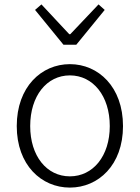

<svg xmlns="http://www.w3.org/2000/svg" viewBox="-20 -838 634 871"><path d="M297 13C426 13 538 -89 538 -266C538 -444 426 -547 297 -547C168 -547 56 -444 56 -266C56 -89 168 13 297 13ZM297 -38C192 -38 117 -130 117 -266C117 -403 192 -496 297 -496C402 -496 478 -403 478 -266C478 -130 402 -38 297 -38ZM268 -635H326L455 -793L427 -818L299 -683H294L168 -818L139 -793Z"/></svg>

Font: Noto Sans HK Light
Style: Regular
Weight: 300
Designer: Ryoko NISHIZUKA 西塚涼子 (kana, bopomofo & ideographs); Paul D. Hunt (Latin, Greek & Cyrillic); Sandoll Communications 산돌커뮤니
Foundry: Adobe
Version: Version 2.004;hotconv 1.0.118;makeotfexe 2.5.65603